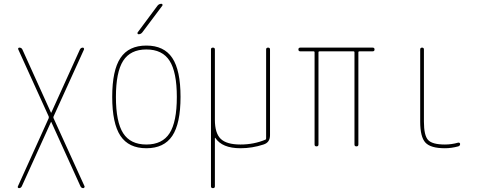

<svg xmlns="http://www.w3.org/2000/svg" viewBox="-20 -770 2540 1010"><path d="M80.1 219.7Q76.2 219.7 74.2 216.8Q72.3 213.9 74.2 210L236.3 -148.4Q237.3 -152.3 236.3 -157.2L76.2 -509.8Q74.2 -513.7 76.2 -516.6Q78.1 -519.5 82 -519.5Q92.8 -519.5 97.7 -509.8L248 -177.7Q248 -176.8 249 -176.8Q250 -176.8 250 -177.7L400.4 -509.8Q405.3 -519.5 416 -519.5Q418.9 -519.5 420.9 -516.6Q422.9 -513.7 421.9 -509.8L261.7 -157.2Q259.8 -152.3 261.7 -148.4L424.8 210Q425.8 213.9 423.3 216.8Q420.9 219.7 418 219.7Q408.2 219.7 403.3 210L250 -127.9Q250 -128.9 249 -128.9Q248 -128.9 248 -127.9L94.7 210Q89.8 219.7 80.1 219.7Z M872.1 -450.2Q834 -509.8 750 -509.8Q666 -509.8 627.9 -450.2Q589.8 -390.6 589.8 -259.8Q589.8 -128.9 627.9 -69.3Q666 -9.8 750 -9.8Q834 -9.8 872.1 -69.3Q910.2 -128.9 910.2 -259.8Q910.2 -390.6 872.1 -450.2ZM886.2 -55.2Q842.8 9.8 750 9.8Q657.2 9.8 613.8 -55.2Q570.3 -120.1 570.3 -260.3Q570.3 -400.4 613.8 -465.3Q657.2 -530.3 750 -530.3Q842.8 -530.3 886.2 -465.3Q929.7 -400.4 929.7 -260.3Q929.7 -120.1 886.2 -55.2ZM709 -589.8Q705.1 -589.8 703.6 -593.3Q702.1 -596.7 704.1 -599.6L808.6 -740.2Q816.4 -750 829.1 -750Q833 -750 834.5 -746.6Q835.9 -743.2 834 -740.2L728.5 -599.6Q720.7 -589.8 709 -589.8Z M1089.8 210V-509.8Q1089.8 -519.5 1100.1 -519.5Q1110.4 -519.5 1110.4 -509.8V-139.6Q1110.4 -69.3 1141.1 -39.6Q1171.9 -9.8 1245.1 -9.8Q1315.4 -9.8 1376 -35.2Q1379.9 -36.1 1379.9 -42V-509.8Q1379.9 -519.5 1390.1 -519.5Q1400.4 -519.5 1400.4 -509.8V-58.6Q1400.4 -20.5 1366.2 -9.8Q1306.6 9.8 1245.1 9.8Q1148.4 9.8 1112.3 -44.9Q1111.3 -45.9 1110.8 -44.9Q1110.4 -43.9 1110.4 -43V210Q1110.4 219.7 1100.1 219.7Q1089.8 219.7 1089.8 210Z M1559.6 -500Q1549.8 -500 1549.8 -509.8Q1549.8 -519.5 1559.6 -519.5H1940.4Q1950.2 -519.5 1950.2 -509.8Q1950.2 -500 1940.4 -500H1870.1Q1865.2 -500 1865.2 -495.1V-9.8Q1865.2 0 1855 0Q1844.7 0 1844.7 -9.8V-495.1Q1844.7 -500 1839.8 -500H1660.2Q1655.3 -500 1655.3 -495.1V-9.8Q1655.3 0 1645 0Q1634.8 0 1634.8 -9.8V-495.1Q1634.8 -500 1629.9 -500Z M2320.3 9.8Q2245.1 9.8 2217.8 -20Q2190.4 -49.8 2190.4 -129.9V-509.8Q2190.4 -519.5 2200.2 -519.5Q2210 -519.5 2210 -509.8V-129.9Q2210 -57.6 2231.9 -33.7Q2253.9 -9.8 2320.3 -9.8Q2355.5 -9.8 2389.6 -19.5Q2393.6 -20.5 2397 -18.6Q2400.4 -16.6 2400.4 -12.7Q2400.4 -2.9 2390.6 0Q2354.5 9.8 2320.3 9.8Z"/></svg>

Font: Rounded Mgen+ 1mn thin
Style: Regular
Weight: 100
Designer: [Source Han Sans]
Ryoko NISHIZUKA  (kana & ideographs); Paul D. Hunt (Latin, Greek & Cyrillic); Wenlong ZHANG  (bopomofo
Version: Version 1.059.20150602